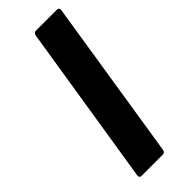

<svg xmlns="http://www.w3.org/2000/svg" viewBox="-221 -682 709 709"><g transform="rotate(-45 133.5 -327.5)"><path d="M45 0Q32 0 34 -13L134 -642Q136 -655 147 -655H256Q269 -655 267 -642L168 -13Q166 0 155 0Z"/></g></svg>

Font: Sofia Sans Semi Condensed ExtraBold
Style: Italic
Weight: 800
Italic angle: -9°
Version: Version 4.100